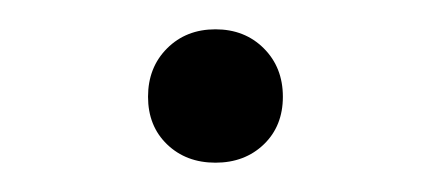

<svg xmlns="http://www.w3.org/2000/svg" viewBox="-20 -277 293 131"><path d="M81 -211Q81 -231 94 -244Q107 -257 127 -257Q147 -257 160 -244Q173 -231 173 -211Q173 -191 160 -178.5Q147 -166 127 -166Q107 -166 94 -178.5Q81 -191 81 -211Z"/></svg>

Font: Ysabeau Semilight
Style: Regular
Weight: 300
Designer: Christian Thalmann (Catharsis Fonts)
Version: Version 0.003